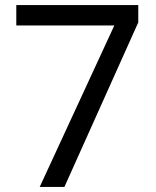

<svg xmlns="http://www.w3.org/2000/svg" viewBox="-20 -734 612 754"><path d="M136 0 429 -634H44V-714H523V-646L233 0Z"/></svg>

Font: Noto Sans Samaritan
Style: Regular
Weight: 400
Designer: Monotype Design Team
Foundry: Monotype Imaging Inc.
Version: Version 2.001; ttfautohint (v1.8.4.7-5d5b)